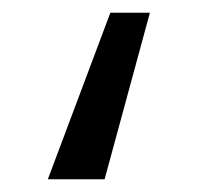

<svg xmlns="http://www.w3.org/2000/svg" viewBox="-20 -147 310 301"><path d="M215 -127 144 134H55L153 -127Z"/></svg>

Font: Fira Sans Condensed
Style: Regular
Weight: 400
Width: 3
Designer: Carrois Corporate & Edenspiekermann AG
Foundry: Carrois Corporate GbR & Edenspiekermann AG
Version: Version 4.202;PS 004.202;hotconv 1.0.88;makeotf.lib2.5.64775